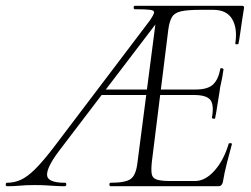

<svg xmlns="http://www.w3.org/2000/svg" viewBox="-80 -645 868 665"><path d="M-56 0Q-60 0 -60 -6Q-60 -12 -56 -12Q-31 -12 -8.5 -22Q14 -32 40.5 -58Q67 -84 104 -132L439 -574Q452 -593 453.5 -601Q455 -609 440 -611Q425 -613 387 -613Q383 -613 383 -619Q383 -625 387 -625H758Q767 -625 765 -616Q762 -598 758.5 -575Q755 -552 752 -530Q749 -508 746 -494Q745 -491 739.5 -491.5Q734 -492 735 -495Q743 -547 724 -579Q705 -611 658 -611H615Q571 -611 548 -606Q525 -601 516 -586.5Q507 -572 503 -543L446 -85Q443 -57 445.5 -42.5Q448 -28 463 -23Q478 -18 511 -18H595Q631 -18 663 -54Q695 -90 712 -147Q713 -150 719 -149Q725 -148 723 -145Q716 -119 706.5 -82.5Q697 -46 692 -15Q689 0 676 0H303Q299 0 299 -6Q299 -12 303 -12Q354 -12 372.5 -25Q391 -38 396 -81L465 -613L490 -602L125 -123Q82 -66 83 -39Q84 -12 145 -12Q150 -12 149.5 -6Q149 0 145 0Q127 0 111.5 -1Q96 -2 79.5 -3Q63 -4 40 -4Q9 -4 -10.5 -2Q-30 0 -56 0ZM264 -316 282 -335H467L470 -316ZM665 -235Q664 -233 659 -234Q654 -235 654 -237Q662 -282 648.5 -299Q635 -316 591 -316H464L467 -335H598Q639 -335 657.5 -352Q676 -369 683 -406Q683 -410 689 -408.5Q695 -407 694 -404Q690 -375 686 -359Q682 -343 680 -325Q676 -303 673 -281.5Q670 -260 665 -235Z"/></svg>

Font: Cormorant Light
Style: Italic
Weight: 300
Italic angle: -10°
Designer: Christian Thalmann (Catharsis Fonts)
Foundry: Catharsis Fonts
Version: Version 4.000